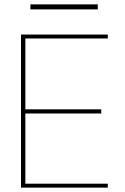

<svg xmlns="http://www.w3.org/2000/svg" viewBox="-20 -858 571 878"><path d="M76 0V-700H473V-682H96V-358H443V-339H96V-18H473V0ZM119 -815V-838H427V-815Z"/></svg>

Font: DM Sans 17pt Thin
Style: Regular
Weight: 250
Version: Version 4.004;gftools[0.9.30]